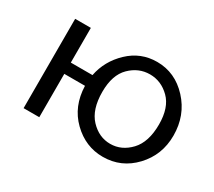

<svg xmlns="http://www.w3.org/2000/svg" viewBox="-96 -639 923 828"><g transform="rotate(30 365.0 -225.0)"><path d="M80.1 0V-444.8H158.2V-272H266.1Q281.2 -349.1 340.1 -405Q398.9 -460.9 480 -460.9Q569.8 -460.9 634.5 -390.9Q699.2 -320.8 699.2 -220.2Q699.2 -124 635.5 -56.4Q571.8 11.2 480 11.2Q394 11.2 329.1 -52Q264.2 -115.2 261.2 -215.8H158.2V0ZM338.9 -231Q338.9 -143.1 381.3 -98.1Q423.8 -53.2 480 -53.2Q536.1 -53.2 578.6 -98.1Q621.1 -143.1 621.1 -231Q621.1 -314.9 578.6 -356.9Q536.1 -398.9 480 -398.9Q423.8 -398.9 381.3 -356.9Q338.9 -314.9 338.9 -231Z"/></g></svg>

Font: CMU Sans Serif
Style: Medium
Weight: 500
Version: Version 0.7.0